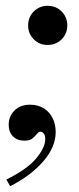

<svg xmlns="http://www.w3.org/2000/svg" viewBox="-20 -474 271 662"><path d="M15 168 2 145Q73 110 104.5 72.5Q136 35 136 6Q136 -8 130.5 -14Q125 -20 120 -20Q113 -20 107.5 -12.5Q102 -5 92.5 3Q83 11 64 11Q39 11 24.5 -4Q10 -19 10 -44Q10 -73 30 -93Q50 -113 84 -113Q111 -113 131 -100.5Q151 -88 161.5 -66.5Q172 -45 172 -19Q172 33 129 82.5Q86 132 15 168ZM144 -319Q116 -319 96.5 -338.5Q77 -358 77 -386Q77 -415 96.5 -434.5Q116 -454 144 -454Q173 -454 192.5 -434.5Q212 -415 212 -386Q212 -358 192.5 -338.5Q173 -319 144 -319Z"/></svg>

Font: Libre Bodoni
Style: Italic
Weight: 400
Italic angle: -13°
Designer: Pablo Impallari, Rodrigo Fuenzalida
Foundry: Impallari Type
Version: Version 2.005;gftools[0.9.23]